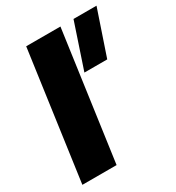

<svg xmlns="http://www.w3.org/2000/svg" viewBox="-171 -813 843 918"><g transform="rotate(-30 250.5 -354.0)"><path d="M112.8 -708H301.8L203.1 0H14.2ZM291 -460 374 -708H501L417 -460Z"/></g></svg>

Font: Human Sans Black
Style: Italic
Weight: 800
Italic angle: -8°
Designer: Tim Radville
Foundry: Continuum
Version: Version 1.000;FEAKit 1.0